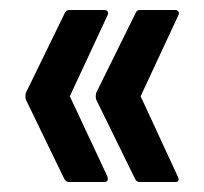

<svg xmlns="http://www.w3.org/2000/svg" viewBox="-20 -456 409 385"><path d="M260 -91Q254 -91 251 -97L173 -256Q171 -262 173 -270L251 -428Q254 -436 260 -436H331Q336 -436 338 -432.5Q340 -429 337 -424L262 -263L336 -103Q342 -91 331 -91ZM118 -91Q113 -91 109 -97L32 -256Q30 -262 32 -270L109 -428Q112 -436 119 -436H189Q194 -436 196 -432.5Q198 -429 195 -424L120 -263L195 -103Q199 -91 189 -91Z"/></svg>

Font: Sofia Sans Extra Condensed SemiBold
Style: Regular
Weight: 600
Designer: Botio Nikoltchev, Ani Petrova
Foundry: lettersoup
Version: Version 4.101